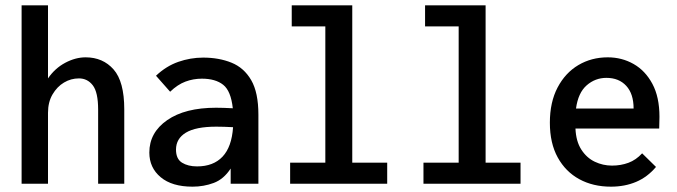

<svg xmlns="http://www.w3.org/2000/svg" viewBox="-20 -689 2540 720"><path d="M61 0V-669H160V-395Q186 -433 224.5 -453.5Q263 -474 301 -474Q366 -474 406 -428.5Q446 -383 446 -279V0H348V-278Q348 -343 328 -369Q308 -395 276 -395Q246 -395 220 -379.5Q194 -364 177 -335Q160 -306 160 -266V0Z M702 11Q625 11 582.5 -24.5Q540 -60 540 -117Q540 -192 607 -238.5Q674 -285 790 -285Q803 -285 819 -284.5Q835 -284 853 -283Q846 -348 817 -371Q788 -394 737 -394Q705 -394 675.5 -383Q646 -372 618 -345L565 -405Q603 -441 648.5 -457Q694 -473 742 -473Q801 -473 848 -454Q895 -435 922 -388.5Q949 -342 949 -259V0H845V-57Q819 -17 781.5 -3Q744 11 702 11ZM640 -128Q640 -93 662.5 -79Q685 -65 719 -65Q780 -65 814.5 -101.5Q849 -138 854 -212Q838 -213 821 -213.5Q804 -214 791 -214Q714 -214 677 -191.5Q640 -169 640 -128Z M1068 0V-79H1200V-590H1074V-669H1301V-79H1432V0Z M1568 0V-79H1700V-590H1574V-669H1801V-79H1932V0Z M2271 11Q2204 11 2152.5 -17Q2101 -45 2071.5 -98.5Q2042 -152 2042 -229Q2042 -306 2071 -361Q2100 -416 2149 -445Q2198 -474 2259 -474Q2312 -474 2356 -449Q2400 -424 2426.5 -374.5Q2453 -325 2453 -251Q2453 -227 2452 -207H2138Q2140 -159 2160 -128Q2180 -97 2210.5 -82.5Q2241 -68 2275 -68Q2308 -68 2336.5 -78.5Q2365 -89 2388 -114L2440 -63Q2408 -25 2365.5 -7Q2323 11 2271 11ZM2140 -282H2356Q2356 -337 2328.5 -367Q2301 -397 2254 -397Q2212 -397 2180 -369Q2148 -341 2140 -282Z"/></svg>

Font: Inconsolata SemiBold
Style: Regular
Weight: 600
Monospace: yes
Designer: Raph Levien, Cyreal, Brenton Simpson
Foundry: Raph Levien, Cyreal, Google
Version: Version 3.100; ttfautohint (v1.8.4.7-5d5b)